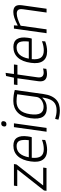

<svg xmlns="http://www.w3.org/2000/svg" viewBox="1046 -1854 1010 3177"><g transform="rotate(-90 1551.5 -265.0)"><path d="M-11 -43 333 -480 334 -485H61L69 -540H426L420 -499L75 -61L74 -56H368L360 -1H-17Z M661 9Q548 9 499 -60Q450 -129 469 -260Q488 -401 555.5 -475Q623 -549 732 -549Q823 -549 861.5 -489Q900 -429 884 -313Q878 -268 870 -245H530Q520 -143 554.5 -94.5Q589 -46 673 -46Q708 -46 746 -53Q784 -60 827 -76L824 -23Q787 -8 743.5 0.5Q700 9 661 9ZM724 -496Q576 -496 538 -294H821Q833 -402 810.5 -449Q788 -496 724 -496Z M1085 -664Q1042 -664 1048 -707Q1054 -750 1097 -750Q1141 -750 1135 -707Q1129 -664 1085 -664ZM1037 -540H1100L1024 0H961Z M1312 220Q1271 220 1232.5 213.5Q1194 207 1160 196L1173 142Q1207 153 1243 159.5Q1279 166 1316 166Q1357 166 1391 155.5Q1425 145 1451 121Q1477 97 1494.5 57.5Q1512 18 1522 -40L1526 -68H1521Q1456 4 1353 4Q1250 4 1207.5 -62Q1165 -128 1185 -269Q1195 -338 1219 -391Q1243 -444 1280 -479Q1317 -514 1365 -532Q1413 -550 1470 -550Q1515 -550 1561 -544.5Q1607 -539 1651 -526L1585 -54Q1574 24 1549.5 76.5Q1525 129 1489.5 161Q1454 193 1409 206.5Q1364 220 1312 220ZM1372 -49Q1400 -49 1428 -57.5Q1456 -66 1478.5 -81Q1501 -96 1517 -117.5Q1533 -139 1536 -165L1581 -486Q1553 -491 1523.5 -494Q1494 -497 1462 -497Q1374 -497 1321 -443Q1268 -389 1251 -272Q1235 -157 1265.5 -103Q1296 -49 1372 -49Z M1917 7Q1776 7 1797 -139L1845 -482H1734L1742 -540H1855L1883 -670L1935 -678L1916 -540H2074L2066 -482H1908L1861 -150Q1847 -48 1940 -48Q1954 -48 1972 -50.5Q1990 -53 2008 -58L2001 -4Q1953 7 1917 7Z M2293 9Q2180 9 2131 -60Q2082 -129 2101 -260Q2120 -401 2187.5 -475Q2255 -549 2364 -549Q2455 -549 2493.5 -489Q2532 -429 2516 -313Q2510 -268 2502 -245H2162Q2152 -143 2186.5 -94.5Q2221 -46 2305 -46Q2340 -46 2378 -53Q2416 -60 2459 -76L2456 -23Q2419 -8 2375.5 0.5Q2332 9 2293 9ZM2356 -496Q2208 -496 2170 -294H2453Q2465 -402 2442.5 -449Q2420 -496 2356 -496Z M2667 -540H2721L2717 -479H2722Q2798 -517 2848.5 -533.5Q2899 -550 2943 -550Q3009 -550 3036.5 -515.5Q3064 -481 3053 -405L2996 0H2933L2987 -386Q2995 -444 2977.5 -468.5Q2960 -493 2915 -493Q2876 -493 2825 -476Q2774 -459 2715 -429L2655 0H2591Z"/></g></svg>

Font: Plata Sans Light
Style: Italic
Weight: 300
Italic angle: -8°
Designer: Pablo Impallari, Andres Torresi, & Cristiano Sobral
Foundry: Pablo Impallari, Andres Torresi, & Cristiano Sobral
Version: Version 1.00;December 28, 2019;FontCreator 12.0.0.2547 64-bi